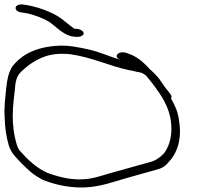

<svg xmlns="http://www.w3.org/2000/svg" viewBox="-31 -838 917 853"><path d="M9 -189C21 -154 43 -136 66 -111C79 -98 93 -85 108 -72C124 -59 142 -48 159 -39C205 -21 264 -5 330 -5C392 -5 445 -21 488 -34C518 -44 652 -80 680 -89C693 -94 703 -101 712 -111C755 -154 779 -215 764 -305C760 -340 746 -371 729 -400C732 -407 732 -413 726 -420L716 -433C709 -441 700 -453 690 -468C672 -496 659 -508 639 -527C638 -527 638 -527 637 -528C614 -554 587 -580 552 -595L533 -602C498 -616 468 -587 503 -573H502C457 -586 413 -607 364 -618C318 -628 270 -639 214 -634C109 -625 55 -583 24 -543C7 -515 1 -488 -3 -449C-7 -409 -14 -360 -10 -312C-9 -271 -4 -232 9 -189ZM44 -194C15 -289 27 -371 35 -439C36 -457 38 -472 42 -485C48 -511 75 -531 100 -551C140 -578 189 -607 282 -597C380 -583 456 -544 544 -526C561 -524 576 -518 593 -516C603 -513 610 -508 617 -503C629 -489 641 -474 654 -457C685 -415 717 -368 727 -308C737 -245 725 -198 702 -163C695 -151 667 -128 646 -121C618 -113 483 -75 453 -67C414 -56 377 -41 322 -41C267 -41 220 -56 182 -69C131 -91 91 -130 60 -165C53 -172 48 -182 44 -194ZM63 -783 82 -780C92 -779 104 -775 121 -770C153 -760 186 -745 207 -726C229 -708 263 -677 298 -675C311 -674 322 -673 331 -678C352 -688 337 -707 310 -710H300C285 -721 272 -730 256 -744C220 -776 155 -803 91 -815L71 -818C30 -822 28 -788 63 -783Z"/></svg>

Font: Stray Cat
Style: SuExtOpObl
Weight: 400
Version: Version 1.0